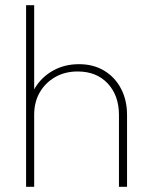

<svg xmlns="http://www.w3.org/2000/svg" viewBox="-20 -716 577 736"><path d="M436 0V-275Q436 -350 393 -396Q350 -442 278 -442Q229 -442 191.5 -420.5Q154 -399 132.5 -362Q111 -325 111 -276L90 -288Q90 -340 115.5 -381Q141 -422 184.5 -446Q228 -470 283 -470Q338 -470 379.5 -445Q421 -420 444 -376Q467 -332 467 -275V0ZM80 0V-696H111V0Z"/></svg>

Font: Outfit Thin Thin
Style: Regular
Weight: 250
Version: Version 1.100;gftools[0.9.27]